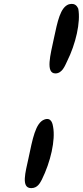

<svg xmlns="http://www.w3.org/2000/svg" viewBox="-20 -914 427 991"><path d="M127 -97C112 -27 87 57 141 57C175 57 187 29 196 13C241 -78 267 -191 254 -260C252 -272 246 -311 209 -297C163 -280 148 -196 127 -97ZM258 -715C241 -634 213 -534 267 -535C301 -536 315 -574 326 -597C371 -687 397 -800 384 -869C380 -876 372 -901 336 -892C291 -877 277 -803 258 -715Z"/></svg>

Font: Venom Sans
Style: BdObl
Weight: 700
Version: Version 1.001